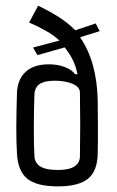

<svg xmlns="http://www.w3.org/2000/svg" viewBox="-20 -660 419 686"><path d="M187.5 5.9Q110.8 5.9 77.1 -21.7Q43.5 -49.3 40.5 -113.3Q38.1 -154.3 38.3 -208.3Q38.6 -262.2 40.5 -324.2Q41.5 -375 70.8 -402.6Q100.1 -430.2 154.3 -430.2Q186 -430.2 211.7 -420.4Q237.3 -410.6 248 -395H256.8Q251.5 -422.4 239.7 -446.3Q228 -470.2 210.9 -490.7L113.8 -462.9L98.1 -490.2L192.4 -515.1Q171.4 -534.7 143.8 -550Q116.2 -565.4 84 -579.6L116.2 -639.6Q157.2 -620.1 190.4 -598.9Q223.6 -577.6 249 -551.8L321.8 -576.2L336.4 -548.8L266.1 -526.9Q326.2 -439.9 329.1 -300.8Q329.6 -257.8 329.8 -207Q330.1 -156.2 329.1 -113.3Q328.6 -49.3 294.7 -21.7Q260.7 5.9 187.5 5.9ZM187 -52.7Q264.2 -52.7 265.6 -101.1Q266.6 -154.8 266.6 -210.2Q266.6 -265.6 265.6 -330.1Q265.1 -350.1 238.5 -360.8Q211.9 -371.6 175.8 -371.6Q139.2 -371.6 121.8 -359.9Q104.5 -348.1 103 -322.8Q101.1 -263.7 100.8 -206.8Q100.6 -149.9 103 -101.1Q105 -76.7 124.8 -64.7Q144.5 -52.7 187 -52.7Z"/></svg>

Font: Agdasima
Style: Regular
Weight: 400
Width: 3
Designer: The DocRepair Project, Patric King
Foundry: Google
Version: Version 2.002